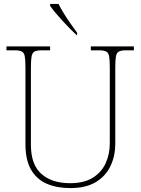

<svg xmlns="http://www.w3.org/2000/svg" viewBox="-20 -951 719 981"><path d="M340 10Q271 10 219.5 -12Q168 -34 139 -83.5Q110 -133 110 -214V-606Q110 -645 106.5 -663.5Q103 -682 91 -688Q79 -694 54 -694H13V-714H236V-694H194Q169 -694 157 -688Q145 -682 141.5 -663.5Q138 -645 138 -606V-210Q138 -110 191.5 -62.5Q245 -15 338 -15Q409 -15 453.5 -42.5Q498 -70 519.5 -116.5Q541 -163 541 -219V-606Q541 -645 537.5 -663.5Q534 -682 522 -688Q510 -694 485 -694H444V-714H664V-694H625Q600 -694 588 -688Q576 -682 572.5 -663.5Q569 -645 569 -606V-218Q569 -153 544 -101.5Q519 -50 468.5 -20Q418 10 340 10ZM372 -771Q357 -785 337.5 -804.5Q318 -824 298 -846Q278 -868 261.5 -888Q245 -908 236 -921V-931H279Q290 -909 306.5 -882Q323 -855 341.5 -829Q360 -803 374 -784V-771Z"/></svg>

Font: Noto Serif Bengali Thin
Style: Regular
Weight: 250
Version: Version 2.003